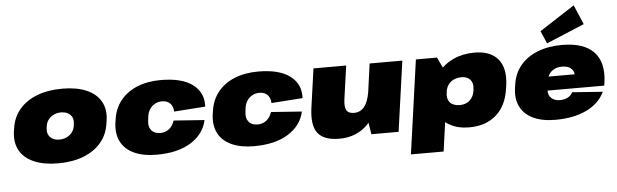

<svg xmlns="http://www.w3.org/2000/svg" viewBox="-58 -1067 4717 1468"><g transform="rotate(-5 2301.0 -333.5)"><path d="M349 13Q240 13 165 -19.5Q90 -52 56 -112.5Q22 -173 33 -257L37 -283Q49 -367 100 -427.5Q151 -488 235.5 -520.5Q320 -553 429 -553Q540 -553 615 -520.5Q690 -488 724.5 -427.5Q759 -367 747 -283L743 -257Q731 -173 679.5 -112.5Q628 -52 544 -19.5Q460 13 349 13ZM375 -167Q421 -167 454 -193.5Q487 -220 493 -262L495 -278Q501 -321 476 -347Q451 -373 404 -373Q374 -373 349 -361Q324 -349 307.5 -328Q291 -307 287 -278L285 -262Q279 -220 304 -193.5Q329 -167 375 -167Z M1106 13Q1003 13 933 -19.5Q863 -52 832 -112.5Q801 -173 812 -257L816 -283Q828 -367 876.5 -427.5Q925 -488 1004 -520.5Q1083 -553 1186 -553Q1348 -553 1430.5 -490.5Q1513 -428 1507 -321L1267 -304Q1266 -343 1244 -366.5Q1222 -390 1180 -390Q1152 -390 1127.5 -377Q1103 -364 1087.5 -341Q1072 -318 1067 -287L1063 -253Q1056 -207 1079 -178.5Q1102 -150 1147 -150Q1188 -150 1216.5 -173.5Q1245 -197 1257 -236L1493 -219Q1469 -112 1368.5 -49.5Q1268 13 1106 13Z M1853 13Q1750 13 1680 -19.5Q1610 -52 1579 -112.5Q1548 -173 1559 -257L1563 -283Q1575 -367 1623.5 -427.5Q1672 -488 1751 -520.5Q1830 -553 1933 -553Q2095 -553 2177.5 -490.5Q2260 -428 2254 -321L2014 -304Q2013 -343 1991 -366.5Q1969 -390 1927 -390Q1899 -390 1874.5 -377Q1850 -364 1834.5 -341Q1819 -318 1814 -287L1810 -253Q1803 -207 1826 -178.5Q1849 -150 1894 -150Q1935 -150 1963.5 -173.5Q1992 -197 2004 -236L2240 -219Q2216 -112 2115.5 -49.5Q2015 13 1853 13Z M2572 -285Q2564 -226 2579 -200Q2594 -174 2637 -174Q2686 -174 2717 -213Q2746 -251 2758 -323L2788 -540H3039L2963 0H2754L2740 -89Q2736 -84 2732 -80Q2645 13 2508 13Q2389 13 2342.5 -48Q2296 -109 2315 -242L2357 -540H2608Z M3505 13Q3418 13 3358 -21Q3339 -30 3324 -43L3293 180H3042L3143 -540H3305L3343 -460Q3381 -497 3432 -520Q3504 -553 3593 -553Q3716 -553 3774 -483Q3832 -413 3814 -283L3810 -257Q3792 -127 3712 -57Q3632 13 3505 13ZM3449 -163Q3493 -163 3523 -189.5Q3553 -216 3560 -260L3562 -277Q3568 -321 3545.5 -347.5Q3523 -374 3479 -374Q3445 -374 3419 -362Q3393 -350 3377 -328Q3364 -310 3358 -286L3354 -251Q3352 -213 3373 -190Q3398 -163 3449 -163Z M4166 13Q4065 13 3996.5 -19.5Q3928 -52 3897.5 -112.5Q3867 -173 3879 -257L3883 -283Q3895 -367 3945 -427.5Q3995 -488 4077 -520.5Q4159 -553 4265 -553Q4432 -553 4508.5 -472.5Q4585 -392 4564 -240L4560 -215H4125Q4124 -181 4145 -160Q4169 -134 4214 -134Q4250 -134 4276 -149Q4302 -164 4311 -186L4545 -169Q4503 -81 4404.5 -34Q4306 13 4166 13ZM4142 -321H4343Q4340 -346 4324 -363Q4299 -388 4250 -388Q4205 -388 4173 -363Q4152 -346 4142 -321ZM4445 -697 4153 -575 4111 -672 4381 -847Z"/></g></svg>

Font: Pathway Extreme 8pt Thin 12pt Black
Style: Italic
Weight: 900
Italic angle: -8°
Version: Version 1.001;gftools[0.9.26]